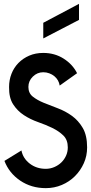

<svg xmlns="http://www.w3.org/2000/svg" viewBox="-20 -974 473 994"><path d="M389 -954V-871L204 -775V-856ZM431 -211Q431 -167 414 -129Q397 -91 368 -62Q339 -33 300 -16.5Q261 0 217 0Q142 0 84.5 -39Q27 -78 3 -141L91 -195Q99 -154 134 -127Q169 -100 217 -100Q240 -100 261 -109Q282 -118 297.5 -133Q313 -148 322 -168Q331 -188 331 -211Q331 -250 308 -272.5Q285 -295 251 -311.5Q217 -328 177 -342Q137 -356 103.5 -378Q70 -400 48 -434Q26 -468 27 -524Q27 -560 39.5 -592Q52 -624 75.5 -648Q99 -672 131.5 -686Q164 -700 204 -700Q263 -700 309.5 -670.5Q356 -641 379 -595L289 -531Q287 -545 280 -557.5Q273 -570 261.5 -579.5Q250 -589 235 -594.5Q220 -600 204 -600Q173 -600 150 -577.5Q127 -555 127 -524Q127 -492 149.5 -474Q172 -456 206 -442Q240 -428 279 -413.5Q318 -399 352 -374.5Q386 -350 408.5 -311.5Q431 -273 431 -211Z"/></svg>

Font: Railway
Style: Regular
Weight: 400
Version: 1.000